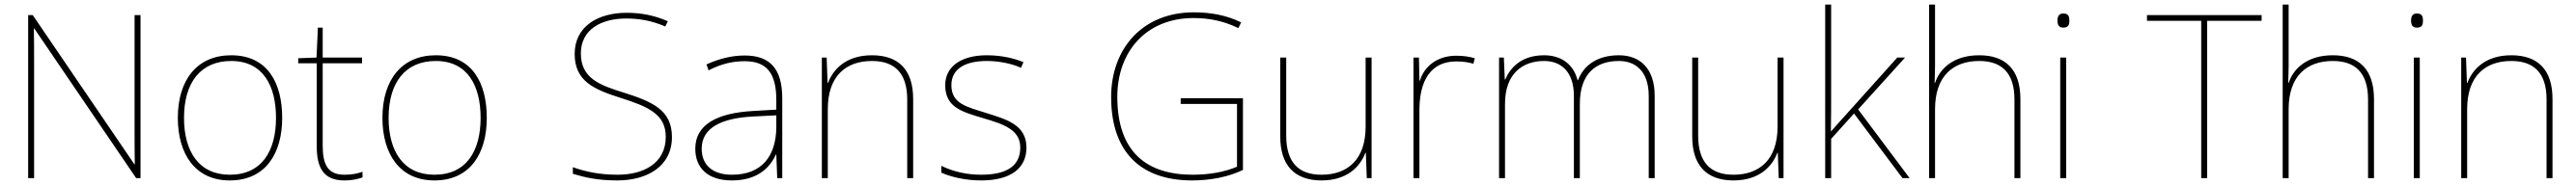

<svg xmlns="http://www.w3.org/2000/svg" viewBox="-20 -780 11257 810"><path d="M594 0V-714H568V-211C568 -165 568 -111 569 -61H567L123 -714H103V0H129V-502C129 -555 129 -597 128 -655H130L575 0Z M1213 -264C1213 -417 1149 -538 990 -538C843 -538 757 -432 757 -264C757 -107 832 10 984 10C1141 10 1213 -109 1213 -264ZM784 -264C784 -420 858 -513 990 -513C1131 -513 1186 -402 1186 -264C1186 -119 1124 -15 984 -15C849 -15 784 -117 784 -264Z M1485 -15C1411 -15 1390 -61 1390 -143V-503H1562V-528H1390V-659H1369L1363 -528L1283 -525V-503H1364V-140C1364 -47 1392 10 1485 10C1520 10 1542 4 1564 -3V-28C1542 -20 1518 -15 1485 -15Z M2107 -264C2107 -417 2043 -538 1884 -538C1737 -538 1651 -432 1651 -264C1651 -107 1726 10 1878 10C2035 10 2107 -109 2107 -264ZM1678 -264C1678 -420 1752 -513 1884 -513C2025 -513 2080 -402 2080 -264C2080 -119 2018 -15 1878 -15C1743 -15 1678 -117 1678 -264Z M2916 -180C2916 -298 2831 -335 2704 -375C2601 -407 2518 -437 2518 -546C2518 -653 2610 -699 2716 -699C2769 -699 2825 -691 2887 -664L2898 -687C2839 -713 2781 -724 2718 -724C2592 -724 2491 -664 2491 -544C2491 -425 2574 -389 2690 -352C2813 -313 2889 -280 2889 -181C2889 -65 2792 -15 2679 -15C2598 -15 2536 -29 2483 -48V-19C2531 -5 2585 10 2677 10C2807 10 2916 -51 2916 -180Z M3234 -537C3175 -537 3120 -522 3067 -498L3076 -472C3133 -501 3181 -512 3234 -512C3327 -512 3372 -463 3372 -343V-300L3269 -294C3112 -285 3018 -234 3018 -129C3018 -45 3072 10 3178 10C3286 10 3342 -42 3370 -103H3372L3376 0H3398V-350C3398 -480 3343 -537 3234 -537ZM3271 -270 3372 -275V-220C3370 -99 3311 -15 3178 -15C3093 -15 3046 -58 3046 -129C3046 -222 3135 -263 3271 -270Z M3790 -538C3678 -538 3621 -478 3598 -417H3596L3592 -528H3571V0H3597V-302C3597 -446 3675 -513 3790 -513C3887 -513 3944 -462 3944 -345V0H3970V-346C3970 -477 3904 -538 3790 -538Z M4465 -134C4465 -235 4375 -258 4287 -286C4206 -312 4137 -325 4137 -407C4137 -478 4196 -513 4292 -513C4345 -513 4404 -501 4441 -483L4452 -508C4410 -525 4355 -538 4292 -538C4180 -538 4110 -489 4110 -407C4110 -309 4185 -290 4278 -262C4366 -236 4438 -212 4438 -134C4438 -60 4388 -15 4267 -15C4205 -15 4146 -28 4093 -54V-24C4131 -7 4194 10 4267 10C4399 10 4465 -45 4465 -134Z M5139 -350V-325H5385V-50C5333 -28 5268 -15 5191 -15C4991 -15 4862 -114 4862 -356C4862 -554 4988 -701 5195 -701C5259 -701 5323 -690 5391 -657L5403 -682C5340 -713 5272 -726 5196 -726C4971 -726 4835 -566 4835 -355C4835 -121 4958 10 5189 10C5268 10 5347 -5 5411 -36V-350Z M5973 -528H5947V-226C5947 -82 5869 -15 5754 -15C5655 -15 5600 -68 5600 -186V-528H5574V-182C5574 -57 5636 10 5754 10C5866 10 5923 -50 5946 -111H5948L5952 0H5973Z M6343 -536C6258 -536 6203 -488 6184 -427H6182L6180 -528H6156V0H6182V-297C6182 -428 6232 -511 6343 -511C6373 -511 6393 -508 6418 -501L6424 -525C6400 -532 6375 -536 6343 -536Z M7054 -538C6959 -538 6900 -494 6875 -429H6873C6855 -500 6800 -538 6727 -538C6625 -538 6578 -481 6557 -432H6555L6551 -528H6530V0H6556V-325C6556 -459 6634 -513 6727 -513C6800 -513 6857 -467 6857 -360V0H6883V-325C6883 -459 6954 -513 7054 -513C7127 -513 7184 -467 7184 -360V0H7210V-361C7210 -482 7144 -538 7054 -538Z M7773 -528H7747V-226C7747 -82 7669 -15 7554 -15C7455 -15 7400 -68 7400 -186V-528H7374V-182C7374 -57 7436 10 7554 10C7666 10 7723 -50 7746 -111H7748L7752 0H7773Z M7981 -385V-760H7955V0H7981V-172L8081 -283L8293 0H8324L8099 -301L8304 -528H8270L8037 -268C8015 -244 8002 -229 7980 -204C7981 -267 7981 -321 7981 -385Z M8435 -496V-760H8409V0H8435V-302C8435 -446 8513 -513 8628 -513C8725 -513 8782 -462 8782 -345V0H8808V-346C8808 -477 8742 -538 8628 -538C8516 -538 8456 -480 8435 -417H8433C8434 -446 8435 -466 8435 -496Z M8995 -721C8975 -721 8970 -706 8970 -690C8970 -673 8975 -659 8995 -659C9019 -659 9022 -673 9022 -690C9022 -706 9019 -721 8995 -721ZM9008 -528H8982V0H9008Z M9624 0V-689H9862V-714H9361V-689H9598V0Z M9980 -496V-760H9954V0H9980V-302C9980 -446 10058 -513 10173 -513C10270 -513 10327 -462 10327 -345V0H10353V-346C10353 -477 10287 -538 10173 -538C10061 -538 10001 -480 9980 -417H9978C9979 -446 9980 -466 9980 -496Z M10540 -721C10520 -721 10515 -706 10515 -690C10515 -673 10520 -659 10540 -659C10564 -659 10567 -673 10567 -690C10567 -706 10564 -721 10540 -721ZM10553 -528H10527V0H10553Z M10953 -538C10841 -538 10784 -478 10761 -417H10759L10755 -528H10734V0H10760V-302C10760 -446 10838 -513 10953 -513C11050 -513 11107 -462 11107 -345V0H11133V-346C11133 -477 11067 -538 10953 -538Z"/></svg>

Font: Noto Sans Gurmukhi Thin
Style: Regular
Weight: 100
Designer: Jelle Bosma - Monotype Design Team
Foundry: Monotype Imaging Inc.
Version: Version 2.004